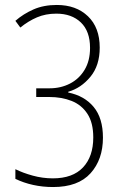

<svg xmlns="http://www.w3.org/2000/svg" viewBox="-20 -744 492 774"><path d="M382 -552Q382 -480 344.5 -434.5Q307 -389 255 -374V-371Q320 -358 357.5 -313Q395 -268 395 -189Q395 -101 345 -45.5Q295 10 194 10Q152 10 113.5 1.5Q75 -7 42 -23V-62Q72 -47 112 -36Q152 -25 193 -25Q273 -25 314.5 -69Q356 -113 356 -190Q356 -249 332.5 -285Q309 -321 269 -337Q229 -353 178 -353H126V-388H180Q225 -388 262 -407Q299 -426 321 -462.5Q343 -499 343 -551Q343 -618 306 -653.5Q269 -689 207 -689Q164 -689 129 -674Q94 -659 62 -633L42 -660Q74 -688 115 -706Q156 -724 209 -724Q287 -724 334.5 -678.5Q382 -633 382 -552Z"/></svg>

Font: Noto Sans Lao Condensed ExtraLight
Style: Regular
Weight: 200
Width: 3
Designer: Monotype Design Team
Foundry: Monotype Imaging Inc.
Version: Version 2.003; ttfautohint (v1.8.4.7-5d5b)